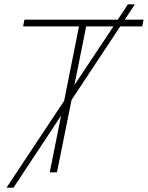

<svg xmlns="http://www.w3.org/2000/svg" viewBox="-20 -790 678 880"><path d="M10 70 274 -328 342 -669H86L92 -700H520L566 -770H598L552 -700H638L632 -669H531L308 -332L241 0H208L260 -260L42 70ZM321 -400 500 -669H375Z"/></svg>

Font: Montserrat ExtraLight
Style: Italic
Weight: 200
Italic angle: -11.3°
Designer: Julieta Ulanovsky
Foundry: Julieta Ulanovsky
Version: Version 9.000; ttfautohint (v1.8.4.7-5d5b)